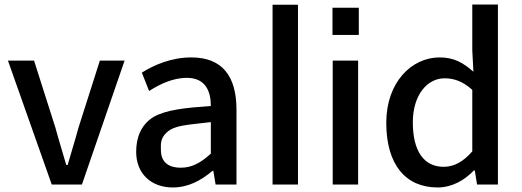

<svg xmlns="http://www.w3.org/2000/svg" viewBox="-20 -815 2301 846"><path d="M224 -253 130 -548H15L208 -2H341L529 -548H420L326 -253C311 -197 294 -144 278 -88H272C256 -144 239 -197 224 -253Z M741 11C809 11 865 -19 916 -62H920L930 -2H1022V-331C1022 -479 960 -562 823 -562C736 -562 661 -530 605 -495L637 -414C685 -445 743 -472 803 -472C885 -472 909 -414 909 -348C795 -340 712 -331 657 -300C600 -265 580 -207 580 -146C580 -50 646 11 741 11ZM776 -76C727 -76 689 -97 689 -154C689 -177 685 -204 714 -231C750 -264 802 -264 909 -277V-138C863 -96 824 -76 776 -76Z M1293 -794H1181V-2H1293Z M1561 -661V-781H1445V-661ZM1446 -548V-2H1558V-548Z M1908 11C1972 11 2027 -21 2068 -64H2072L2082 -2H2174V-795H2061V-593L2066 -499C2021 -538 1982 -562 1917 -562C1794 -562 1682 -453 1682 -274C1682 -90 1767 11 1908 11ZM1935 -80C1847 -80 1799 -150 1799 -276C1799 -396 1862 -470 1939 -470C1980 -470 2019 -457 2061 -419V-148C2021 -102 1980 -80 1935 -80Z"/></svg>

Font: Bithumb Trading Sans Medium
Style: Regular
Weight: 500
Designer: Ham Hyungwon
Foundry: Bithumb
Version: Version 1.200;FEAKit 1.0